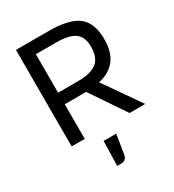

<svg xmlns="http://www.w3.org/2000/svg" viewBox="-201 -742 981 1080"><g transform="rotate(-30 289.5 -202.0)"><path d="M157 -225V0H72V-627H285Q418 -627 475.5 -581.5Q533 -536 533 -431Q533 -349 496.5 -300.5Q460 -252 386 -235L550 0H448L296 -225Q294 -225 292 -225Q290 -225 288 -225ZM447 -431Q447 -495 410 -522.5Q373 -550 285 -550H157V-300H285Q371 -300 409 -331Q447 -362 447 -431ZM325 63 305 188Q302 205 292 214Q282 223 265 223H239L243 63Z"/></g></svg>

Font: Blinker
Style: Regular
Weight: 400
Designer: Juergen Huber
Foundry: supertype
Version: Version 1.017;hotconv 1.0.117;makeotfexe 2.5.65602